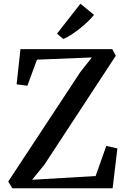

<svg xmlns="http://www.w3.org/2000/svg" viewBox="-20 -1008 681 1028"><path d="M46 0 24 -36 411 -623.5 472 -700.5 178 -688.5 126.5 -549 69 -556.5 89.5 -745H581L600 -709.5L217.5 -126L152 -45.5L492 -65.5L549 -226.5L608.5 -213.5L583 0ZM319 -799.5 285 -827.5 410.5 -988 483.5 -928.5Q470 -911.5 450.2 -892.5Q430.5 -873.5 407.8 -855.5Q385 -837.5 362.5 -822.8Q340 -808 320 -799.5Z"/></svg>

Font: Merriweather 60pt Medium
Style: Regular
Weight: 500
Version: Version 2.100